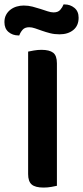

<svg xmlns="http://www.w3.org/2000/svg" viewBox="-50 -840 375 867"><path d="M147 7Q109 7 93 -7Q77 -21 77 -54V-607Q86 -609 103 -612Q120 -615 137 -615Q173 -615 190 -602Q207 -589 207 -554V-1Q198 1 181.5 4Q165 7 147 7ZM57 -815Q78 -815 97 -810Q116 -805 133 -799.5Q150 -794 165 -789Q180 -784 192 -784Q212 -784 222 -795.5Q232 -807 237 -820H242Q267 -820 286 -804.5Q305 -789 305 -760Q305 -724 281 -704.5Q257 -685 219 -685Q196 -685 176.5 -690Q157 -695 140 -701Q123 -707 108.5 -712Q94 -717 82 -717Q62 -717 52 -705.5Q42 -694 37 -680H33Q7 -680 -11.5 -695.5Q-30 -711 -30 -740Q-30 -759 -22.5 -773Q-15 -787 -2.5 -796.5Q10 -806 25.5 -810.5Q41 -815 57 -815Z"/></svg>

Font: Baloo Da 2 SemiBold
Style: Regular
Weight: 600
Designer: Noopur Datye, Sulekha Rajkumar and Ek Type
Foundry: Ek Type
Version: Version 1.640;hotconv 1.0.111;makeotfexe 2.5.65597; ttfautoh